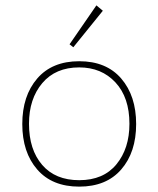

<svg xmlns="http://www.w3.org/2000/svg" viewBox="-20 -687 590 715"><path d="M275 8Q174 8 118.5 -56Q63 -120 63 -225Q63 -330 118.5 -394.5Q174 -459 275 -459Q376 -459 431.5 -394.5Q487 -330 487 -225Q487 -120 431.5 -56Q376 8 275 8ZM275 -16Q365 -16 413.5 -75Q462 -134 462 -226Q462 -324 410 -380Q358 -436 275 -436Q187 -436 137.5 -377.5Q88 -319 88 -226Q88 -130 137 -73Q186 -16 275 -16ZM253 -511 239 -522 339 -667 363 -647Z"/></svg>

Font: Inconsolata SemiExpanded ExtraLight
Style: Regular
Weight: 200
Width: 6
Monospace: yes
Designer: Raph Levien, Cyreal, Brenton Simpson
Foundry: Raph Levien, Cyreal, Google
Version: Version 3.001; ttfautohint (v1.8.2.53-6de2)